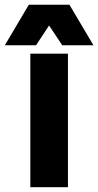

<svg xmlns="http://www.w3.org/2000/svg" viewBox="-92 -785 412 805"><path d="M35.2 -560.1H192.9V0H35.2ZM-71.8 -595.2 28.8 -765.1H199.2L299.8 -595.2H168.9L113.8 -678.2L59.1 -595.2Z"/></svg>

Font: TASA Explorer
Style: Regular
Weight: 900
Designer: Weizhong Zhang
Foundry: Local Remote
Version: Version 1.000;Glyphs 3.1.2 (3151)